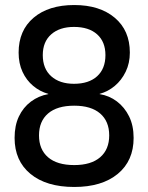

<svg xmlns="http://www.w3.org/2000/svg" viewBox="-20 -734 589 763"><path d="M275 9Q164 9 101 -43Q38 -95 38 -186Q38 -235 55 -271Q72 -307 102.5 -330Q133 -353 172 -360V-361Q139 -370 112 -392.5Q85 -415 69.5 -448.5Q54 -482 54 -525Q54 -613 113.5 -663.5Q173 -714 275 -714Q376 -714 436 -663.5Q496 -613 496 -525Q496 -483 479.5 -449Q463 -415 436 -392.5Q409 -370 376 -361V-360Q414 -354 444.5 -331Q475 -308 493 -271.5Q511 -235 511 -186Q511 -95 448 -43Q385 9 275 9ZM275 -78Q342 -78 378 -109Q414 -140 414 -196Q414 -252 378 -283Q342 -314 275 -314Q207 -314 171 -283Q135 -252 135 -196Q135 -140 171 -109Q207 -78 275 -78ZM274 -401Q333 -401 366 -431Q399 -461 399 -515Q399 -568 366 -597.5Q333 -627 274 -627Q217 -627 183.5 -597.5Q150 -568 150 -515Q150 -461 183.5 -431Q217 -401 274 -401Z"/></svg>

Font: Nunito Sans 7pt SemiCondensed SemiBold
Style: Regular
Weight: 600
Width: 4
Designer: Vernon Adams
Foundry: Vernon Adams
Version: Version 3.101;gftools[0.9.27]